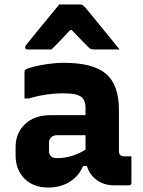

<svg xmlns="http://www.w3.org/2000/svg" viewBox="-20 -832 640 862"><path d="M514 -337V-155Q514 -142 520 -136Q526 -130 539 -130H570V-11Q570 0 559 0H492Q447 0 414.5 -23.5Q382 -47 370 -87H353Q334 -41 292.5 -15.5Q251 10 197 10Q130 10 90 -30Q50 -70 50 -134V-171Q50 -235 92.5 -275Q135 -315 207 -315H364V-347Q364 -385 342 -399Q320 -413 267 -413Q185 -413 110 -390H90V-508Q90 -515 93 -518Q99 -524 127 -531.5Q155 -539 193 -544.5Q231 -550 267 -550Q397 -550 455.5 -501Q514 -452 514 -337ZM200 -155Q200 -122 236 -122Q302 -122 364 -160V-225H236Q219 -225 209 -215Q200 -206 200 -192ZM246 -812H340Q348 -812 353 -808Q358 -804 370 -790Q377 -781 394 -760.5Q411 -740 433 -713Q455 -686 477 -659Q499 -632 517 -610H405Q394 -610 388.5 -612Q383 -614 376 -621Q368 -629 350 -647.5Q332 -666 302 -697H295Q267 -667 247.5 -646.5Q228 -626 211 -610H104Q93 -610 93 -619Q93 -624 96 -628Q99 -632 111 -647Q122 -661 140.5 -683.5Q159 -706 179.5 -731Q200 -756 218 -778Q236 -800 246 -812Z"/></svg>

Font: Recursive Mn Lnr St XBd
Style: Regular
Weight: 800
Monospace: yes
Version: Version 1.079;hotconv 1.0.112;makeotfexe 2.5.65598; ttfautoh